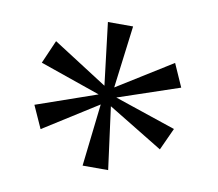

<svg xmlns="http://www.w3.org/2000/svg" viewBox="-53 -821 570 503"><g transform="rotate(10 232.0 -569.0)"><path d="M196 -378 215 -544 71 -453 44 -513 205 -569 44 -625 71 -687 216 -594 196 -760H263L242 -594L388 -685L415 -624L252 -569L415 -514L388 -455L242 -544L264 -378Z"/></g></svg>

Font: Noto Serif Tamil Light
Style: Regular
Weight: 300
Designer: Indian Type Foundry, Tom Grace, and the Monotype Design Team
Foundry: Monotype Imaging Inc.
Version: Version 2.004; ttfautohint (v1.8.4.7-5d5b)